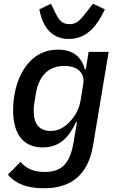

<svg xmlns="http://www.w3.org/2000/svg" viewBox="-20 -793 640 1025"><path d="M216 212C355 212 450 145 477 -18L560 -516H453L438 -423H433C414 -491 369 -528 289 -528C125 -528 50 -360 50 -204C50 -83 100 -6 208 -6C297 -6 347 -58 386 -141H391L372 -29C351 91 301 125 217 125C161 125 119 107 90 71L22 139C66 191 128 212 216 212ZM251 -94C187 -94 160 -134 160 -201C160 -218 161 -232 164 -248L172 -296C187 -383 235 -441 323 -441C395 -441 426 -404 426 -361C426 -354 425 -348 424 -341L410 -256C401 -203 375 -167 356 -147C325 -112 290 -94 251 -94ZM347 -585C454 -585 505 -671 540 -743L476 -773L450 -739C410 -687 391 -664 351 -664C307 -664 292 -690 269 -738L252 -773L190 -743C203 -674 239 -585 347 -585Z"/></svg>

Font: IBM Mono Medium
Style: Italic
Weight: 500
Italic angle: -9°
Monospace: yes
Designer: Mike Abbink, Paul van der Laan, Pieter van Rosmalen
Foundry: Bold Monday
Version: Version 2.3